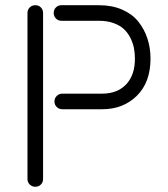

<svg xmlns="http://www.w3.org/2000/svg" viewBox="-20 -690 646 740"><path d="M85.9 0V-640.1Q85.9 -652.8 94.7 -661.4Q103.5 -669.9 116.2 -669.9Q128.9 -669.9 137.5 -661.4Q146 -652.8 146 -640.1V0Q146 12.7 137.5 21.2Q128.9 29.8 116.2 29.8Q103.5 29.8 94.7 21.2Q85.9 12.7 85.9 0ZM216.8 -669.9H361.8Q411.6 -669.9 450.4 -653.1Q489.3 -636.2 512.7 -607.2Q536.1 -578.1 548.1 -541.7Q560.1 -505.4 560.1 -463.9Q560.1 -373 507.6 -321Q455.1 -269 374 -269H220.2Q207.5 -269 198.7 -277.6Q189.9 -286.1 189.9 -298.8Q189.9 -311.5 198.7 -320.3Q207.5 -329.1 220.2 -329.1H374Q432.1 -329.1 466.1 -364.7Q500 -400.4 500 -463.9Q500 -484.9 496.3 -504.2Q492.7 -523.4 482.9 -543.2Q473.1 -563 458 -577.4Q442.9 -591.8 418.2 -600.8Q393.6 -609.9 361.8 -609.9H216.8Q204.1 -609.9 195.6 -618.7Q187 -627.4 187 -640.1Q187 -652.8 195.6 -661.4Q204.1 -669.9 216.8 -669.9Z"/></svg>

Font: Beon
Style: Regular
Weight: 400
Designer: BSozoo
Foundry: BSozoo
Version: Version 1.001;PS 001.001;hotconv 1.0.70;makeotf.lib2.5.58329